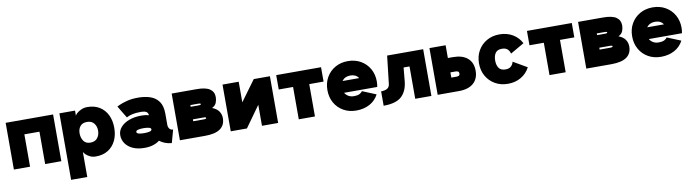

<svg xmlns="http://www.w3.org/2000/svg" viewBox="-32 -1184 7423 2055"><g transform="rotate(-10 3680.0 -156.0)"><path d="M34.2 -507.8H549.8V0H374V-351.6H210V0H34.2Z M793.9 -58.6V214.8H618.2V-507.8H788.1V-449.2Q788.1 -459 806.6 -476.6Q825.2 -494.1 856 -508.3Q886.7 -522.5 923.3 -522.5Q1001.5 -522.5 1056.6 -487.8Q1111.8 -453.1 1140.9 -392.6Q1169.9 -332 1169.9 -253.9Q1169.9 -175.8 1140.9 -115.2Q1111.8 -54.7 1056.6 -20Q1001.5 14.6 923.3 14.6Q886.7 14.6 858.4 0.2Q830.1 -14.2 813.2 -31.7Q796.4 -49.3 793.9 -58.6ZM793.9 -258.8Q793.9 -211.4 817.6 -176.5Q841.3 -141.6 891.6 -141.6Q941.9 -141.6 968 -174.1Q994.1 -206.5 994.1 -253.9Q994.1 -301.8 968 -334Q941.9 -366.2 891.6 -366.2Q843.8 -366.2 818.8 -336.4Q793.9 -306.6 793.9 -258.8Z M1453.1 14.6Q1378.4 14.6 1325.9 -9.5Q1273.4 -33.7 1246.1 -74.2Q1218.8 -114.7 1218.8 -163.6Q1218.8 -212.4 1252.2 -250.5Q1285.6 -288.6 1343.8 -310.3Q1401.9 -332 1476.6 -332Q1521.5 -332 1558.6 -321.8Q1558.1 -343.8 1541.3 -357.7Q1524.4 -371.6 1476.6 -371.6Q1421.4 -371.6 1387.5 -363.5Q1353.5 -355.5 1337.9 -347.4Q1322.3 -339.4 1322.3 -339.4L1242.2 -471.7Q1242.2 -471.7 1271.7 -485.6Q1301.3 -499.5 1354 -513.4Q1406.7 -527.3 1476.6 -527.3Q1548.8 -527.3 1607.2 -507.8Q1665.5 -488.3 1700 -440.2Q1734.4 -392.1 1734.4 -306.6V-184.1Q1734.4 -162.1 1747.6 -144Q1760.7 -126 1787.1 -126L1748 14.6Q1705.6 11.2 1672.9 -2.4Q1640.1 -16.1 1616.7 -34.2Q1588.4 -11.7 1547.4 1.5Q1506.3 14.6 1453.1 14.6ZM1558.6 -168.5Q1558.6 -183.1 1535.9 -189.2Q1513.2 -195.3 1476.6 -195.3Q1439.9 -195.3 1417.2 -189.2Q1394.5 -183.1 1394.5 -168.5Q1394.5 -153.8 1417.2 -147.7Q1439.9 -141.6 1476.6 -141.6Q1513.2 -141.6 1535.9 -147.7Q1558.6 -153.8 1558.6 -168.5Z M2237.8 -280.8Q2289.1 -260.3 2310.8 -227.3Q2332.5 -194.3 2332.5 -154.3Q2332.5 -78.6 2278.3 -39.3Q2224.1 0 2111.8 0H1838.4V-507.8H2108.9Q2208 -507.8 2252.4 -477.3Q2296.9 -446.8 2296.9 -389.2Q2296.9 -357.9 2285.2 -327.9Q2273.4 -297.9 2237.8 -280.8ZM2014.2 -351.6V-333H2105Q2126 -333 2126 -342.3Q2126 -351.6 2105 -351.6ZM2014.2 -175.8H2125Q2143.6 -175.8 2150.1 -178Q2156.7 -180.2 2156.7 -186Q2156.7 -191.9 2150.1 -194.1Q2143.6 -196.3 2125 -196.3H2014.2Z M2730.5 -507.8H2906.2V0H2730.5V-228.5L2566.9 0H2391.1V-507.8H2566.9V-284.2Z M3306.2 0H3130.4V-351.6H2974.6V-507.8H3461.9V-351.6H3306.2Z M3847.2 -179.7 3997.1 -118.2Q3963.4 -53.2 3899.9 -19.3Q3836.4 14.6 3754.9 14.6Q3676.8 14.6 3616 -20Q3555.2 -54.7 3520.8 -115.2Q3486.3 -175.8 3486.3 -253.9Q3486.3 -332 3521 -392.6Q3555.7 -453.1 3616.2 -487.8Q3676.8 -522.5 3754.9 -522.5Q3833 -522.5 3893.6 -487.8Q3954.1 -453.1 3988.8 -392.6Q4023.4 -332 4023.4 -253.9Q4023.4 -238.8 4021.7 -224.1Q4020 -209.5 4017.6 -195.3H3657.2Q3671.4 -170.9 3696.5 -156.2Q3721.7 -141.6 3754.9 -141.6Q3796.9 -141.6 3818.8 -153.6Q3840.8 -165.5 3847.2 -179.7ZM3754.9 -366.2Q3693.8 -366.2 3662.6 -322.3H3843.8Q3814.9 -366.2 3754.9 -366.2Z M4571.8 -507.8V0H4396V-351.6H4331.5L4317.9 -205.1Q4307.6 -98.1 4246.6 -41.7Q4185.5 14.6 4050.3 14.6V-141.6Q4091.3 -141.6 4116.5 -156.2Q4141.6 -170.9 4145.5 -205.1L4180.2 -507.8Z M4640.1 -507.8H4815.9V-369.1H4871.1Q4973.6 -369.1 5029.3 -320.8Q5085 -272.5 5085 -184.6Q5085 -96.7 5029.3 -48.3Q4973.6 0 4871.1 0H4640.1ZM4815.9 -156.2H4871.1Q4887.7 -156.2 4898.4 -162.1Q4909.2 -168 4909.2 -184.6Q4909.2 -201.2 4898.4 -207Q4887.7 -212.9 4871.1 -212.9H4815.9Z M5309.6 -253.9Q5309.6 -203.6 5331.3 -172.6Q5353 -141.6 5403.3 -141.6Q5441.4 -141.6 5462.4 -160.2Q5483.4 -178.7 5491.2 -210L5641.1 -123Q5608.9 -59.6 5546.6 -22.5Q5484.4 14.6 5403.3 14.6Q5325.2 14.6 5264.4 -20Q5203.6 -54.7 5168.7 -115.2Q5133.8 -175.8 5133.8 -253.9Q5133.8 -332 5168.5 -392.6Q5203.1 -453.1 5263.7 -487.8Q5324.2 -522.5 5402.3 -522.5Q5483.4 -522.5 5545.7 -485.4Q5607.9 -448.2 5640.1 -384.8L5490.2 -297.9Q5482.4 -329.6 5461.4 -347.9Q5440.4 -366.2 5402.3 -366.2Q5352.1 -366.2 5330.8 -335.2Q5309.6 -304.2 5309.6 -253.9Z M6031.2 0H5855.5V-351.6H5699.7V-507.8H6187V-351.6H6031.2Z M6654.8 -280.8Q6706.1 -260.3 6727.8 -227.3Q6749.5 -194.3 6749.5 -154.3Q6749.5 -78.6 6695.3 -39.3Q6641.1 0 6528.8 0H6255.4V-507.8H6525.9Q6625 -507.8 6669.4 -477.3Q6713.9 -446.8 6713.9 -389.2Q6713.9 -357.9 6702.1 -327.9Q6690.4 -297.9 6654.8 -280.8ZM6431.2 -351.6V-333H6522Q6543 -333 6543 -342.3Q6543 -351.6 6522 -351.6ZM6431.2 -175.8H6542Q6560.5 -175.8 6567.1 -178Q6573.7 -180.2 6573.7 -186Q6573.7 -191.9 6567.1 -194.1Q6560.5 -196.3 6542 -196.3H6431.2Z M7159.2 -179.7 7309.1 -118.2Q7275.4 -53.2 7211.9 -19.3Q7148.4 14.6 7066.9 14.6Q6988.8 14.6 6928 -20Q6867.2 -54.7 6832.8 -115.2Q6798.3 -175.8 6798.3 -253.9Q6798.3 -332 6833 -392.6Q6867.7 -453.1 6928.2 -487.8Q6988.8 -522.5 7066.9 -522.5Q7145 -522.5 7205.6 -487.8Q7266.1 -453.1 7300.8 -392.6Q7335.4 -332 7335.4 -253.9Q7335.4 -238.8 7333.7 -224.1Q7332 -209.5 7329.6 -195.3H6969.2Q6983.4 -170.9 7008.5 -156.2Q7033.7 -141.6 7066.9 -141.6Q7108.9 -141.6 7130.9 -153.6Q7152.8 -165.5 7159.2 -179.7ZM7066.9 -366.2Q7005.9 -366.2 6974.6 -322.3H7155.8Q7127 -366.2 7066.9 -366.2Z"/></g></svg>

Font: Giphurs Black
Style: Regular
Weight: 900
Version: Version 0.920; ttfautohint (v1.8.4.7-5d5b)